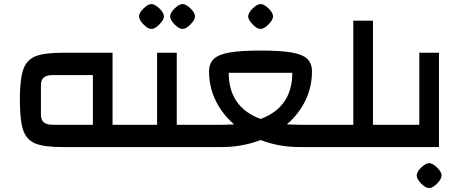

<svg xmlns="http://www.w3.org/2000/svg" viewBox="-20 -733 2301 957"><path d="M645 -111V0H291Q199 0 155.5 -18Q112 -36 95.5 -84.5Q79 -133 79 -235Q79 -337 95.5 -385.5Q112 -434 155.5 -452Q199 -470 291 -470H541V-111ZM443 -359H245Q213 -359 198.5 -347Q184 -335 184 -309V-161Q184 -135 198.5 -123Q213 -111 245 -111H443Z M974 -111V0H605V-111H763V-470H861V-111ZM673 -651Q673 -669 695 -690.5Q717 -712 735 -713Q753 -712 775 -690.5Q797 -669 797 -651Q797 -634 774 -611Q751 -588 735 -589Q718 -588 695.5 -611Q673 -634 673 -651ZM828 -651Q828 -669 850 -690.5Q872 -712 890 -713Q908 -712 930 -690.5Q952 -669 952 -651Q952 -634 929 -611Q906 -588 890 -589Q873 -588 850.5 -611Q828 -634 828 -651Z M1623 -111V0H1472Q1371 0 1279 -35Q1187 0 1086 0H934V-111H1086Q1109 -111 1147 -113Q1087 -165 1054.5 -232.5Q1022 -300 1022 -377Q1022 -417 1046 -439.5Q1070 -462 1125 -471.5Q1180 -481 1279 -481Q1378 -481 1433 -471.5Q1488 -462 1511.5 -439.5Q1535 -417 1535 -377Q1535 -300 1502.5 -232.5Q1470 -165 1410 -113Q1450 -111 1472 -111ZM1279 -140Q1437 -199 1437 -370H1120Q1120 -199 1279 -140ZM1217 -651Q1217 -669 1239 -690.5Q1261 -712 1279 -713Q1297 -712 1319 -690.5Q1341 -669 1341 -651Q1341 -634 1318 -611Q1295 -588 1279 -589Q1262 -588 1239.5 -611Q1217 -634 1217 -651Z M1952 -111V0H1583V-111H1741V-630H1839V-111Z M1912 -111H2070V-470H2168V0H1912ZM2057 142Q2057 124 2079 102.5Q2101 81 2119 80Q2137 81 2159 102.5Q2181 124 2181 142Q2181 159 2158.5 182Q2136 205 2119 204Q2102 205 2079.5 182Q2057 159 2057 142Z"/></svg>

Font: Changa Medium
Style: Regular
Weight: 500
Designer: Eduardo Rodriguez Tunni
Foundry: Eduardo Rodriguez Tunni
Version: Version 2.002; ttfautohint (v1.5) -l 8 -r 50 -G 150 -x 14 -H